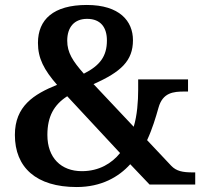

<svg xmlns="http://www.w3.org/2000/svg" viewBox="-20 -744 819 774"><path d="M289 10C389 10 459 -31 505 -82L583 0H767V-49H758C716 -49 691 -54 670 -76L573 -179C594 -224 608 -271 619 -310C636 -371 679 -375 724 -375H738V-424H537V-382C537 -336 533 -279 519 -233L357 -405C468 -454 516 -499 516 -582C516 -659 462 -724 330 -724C195 -724 133 -665 133 -571C133 -509 157 -463 210 -402C116 -364 40 -316 40 -200C40 -69 126 10 289 10ZM318 -447C273 -498 251 -532 251 -580C251 -635 280 -668 331 -668C387 -668 411 -632 411 -581C411 -517 383 -480 318 -447ZM310 -54C227 -54 171 -107 171 -200C171 -275 198 -322 251 -356L464 -127C431 -86 380 -54 310 -54Z"/></svg>

Font: Noto Serif Devanagari SemiBold
Style: Regular
Weight: 600
Designer: Universal Thirst, Indian Type Foundry and the Monotype Design Team
Foundry: Monotype Imaging Inc.
Version: Version 2.004